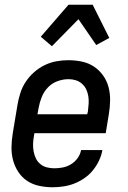

<svg xmlns="http://www.w3.org/2000/svg" viewBox="-20 -782 540 810"><path d="M202 8Q173 8 145 2Q117 -4 94.5 -19Q72 -34 57 -57Q42 -80 35 -106.5Q28 -133 28.5 -162Q29 -191 34 -221L54 -341Q58 -365 66 -390Q74 -415 89 -437.5Q104 -460 124.5 -478Q145 -496 169 -507.5Q193 -519 218 -523.5Q243 -528 268 -528Q298 -528 326 -522Q354 -516 376.5 -501Q399 -486 415 -463.5Q431 -441 438 -414Q445 -387 444.5 -358Q444 -329 439 -299L426 -220H125L123 -207Q120 -191 119.5 -174.5Q119 -158 122 -142.5Q125 -127 131.5 -113.5Q138 -100 150 -90Q162 -80 177.5 -76Q193 -72 209 -72Q227 -72 245 -75.5Q263 -79 279.5 -89Q296 -99 307.5 -115Q319 -131 322 -149H412Q408 -126 397.5 -104Q387 -82 371.5 -63Q356 -44 335.5 -30Q315 -16 293 -7.5Q271 1 247.5 4.5Q224 8 202 8ZM348 -300 351 -313Q353 -329 354 -345Q355 -361 352.5 -376.5Q350 -392 343.5 -405.5Q337 -419 325.5 -429Q314 -439 299.5 -443.5Q285 -448 269 -448Q246 -448 222.5 -439.5Q199 -431 182 -413Q165 -395 156 -372.5Q147 -350 143 -327L138 -300ZM199 -587 152 -627 269 -762H371L441 -622L386 -592L311 -701Z"/></svg>

Font: Iosevka Term Curly Md Obl
Style: Regular
Weight: 500
Italic angle: -9°
Designer: Belleve Invis
Foundry: Belleve Invis
Version: Version 32.3.0